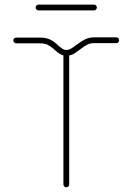

<svg xmlns="http://www.w3.org/2000/svg" viewBox="-20 -793 561 813"><path d="M484.4 -622.6Q484.4 -617.7 481 -614Q477.5 -610.4 472.2 -610.4H379.4Q362.3 -610.4 349.9 -604.2Q337.4 -598.1 321.3 -585.4Q301.8 -570.8 293.5 -565.7Q285.2 -560.5 272.9 -558.1V-12.2Q272.9 -7.3 269.5 -3.7Q266.1 0 260.7 0Q255.9 0 252.2 -3.7Q248.5 -7.3 248.5 -12.2V-558.6Q240.2 -560.5 232.7 -565.2Q225.1 -569.8 218 -576.2Q210.9 -582.5 204.6 -587.9Q191.9 -598.6 180.2 -604Q168.5 -609.4 150.9 -609.4H48.8Q43.9 -609.4 40.3 -613Q36.6 -616.7 36.6 -621.6Q36.6 -627 40.3 -630.4Q43.9 -633.8 48.8 -633.8H150.9Q173.3 -633.8 189.7 -626.5Q206.1 -619.1 220.2 -606.4L227.5 -599.6Q238.8 -589.8 245.4 -585.7Q252 -581.5 260.3 -581.5Q271 -581.5 280 -586.7Q289.1 -591.8 306.6 -605Q324.2 -618.7 340.8 -626.7Q357.4 -634.8 379.4 -634.8H472.2Q477.5 -634.8 481 -631.3Q484.4 -627.9 484.4 -622.6ZM390.1 -761.2Q390.1 -756.3 386.7 -752.7Q383.3 -749 377.9 -749H143.1Q138.2 -749 134.5 -752.7Q130.9 -756.3 130.9 -761.2Q130.9 -766.6 134.5 -770Q138.2 -773.4 143.1 -773.4H377.9Q383.3 -773.4 386.7 -770Q390.1 -766.6 390.1 -761.2Z"/></svg>

Font: Velvelyne Light
Style: Regular
Weight: 200
Designer: Manon Van der Borght et Mariel Nils
Foundry: Velvetyne
Version: Version 1.070